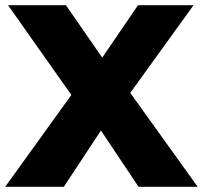

<svg xmlns="http://www.w3.org/2000/svg" viewBox="-22 -720 782 740"><path d="M512 0 367 -217 224 0H-2L253 -354L9 -700H232L372 -498L510 -700H724L480 -362L740 0Z"/></svg>

Font: CMG Sans ExtraBold
Style: Regular
Weight: 800
Designer: Julieta Ulanovsky
Foundry: Julieta Ulanovsky
Version: Version 7.200